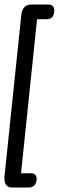

<svg xmlns="http://www.w3.org/2000/svg" viewBox="-21 -778 296 860"><path d="M-1 13.2 74.2 -709Q78.6 -757.8 120.1 -757.8H192.9Q222.2 -757.8 222.2 -730Q222.2 -729 221.7 -726.3Q221.2 -723.6 221.2 -722.2Q218.3 -691.9 187 -691.9H145L73.2 -2H115.2Q143.1 -2 143.1 22.9V27.8Q138.7 62 106.9 62H34.2Q-1 62 -1 22.9Z"/></svg>

Font: BPreplay
Style: Italic
Weight: 400
Italic angle: -6°
Designer: Magenta/George Triantafyllakos
Foundry: Magenta/George Triantafyllakos
Version: Version 1.00